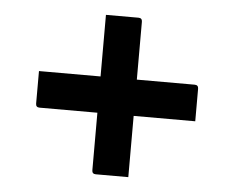

<svg xmlns="http://www.w3.org/2000/svg" viewBox="-41 -580 682 559"><g transform="rotate(5 300.0 -300.5)"><path d="M67 -353H247V-533H342Q353 -533 353 -522V-353H522Q533 -353 533 -342V-247H353V-68H258Q247 -68 247 -79V-247H78Q67 -247 67 -258Z"/></g></svg>

Font: Recursive Mn Lnr St Med
Style: Regular
Weight: 500
Monospace: yes
Version: Version 1.079;hotconv 1.0.112;makeotfexe 2.5.65598; ttfautoh